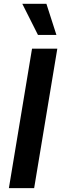

<svg xmlns="http://www.w3.org/2000/svg" viewBox="-20 -981 319 1001"><path d="M278.8 -727.3H147L26.3 0H158ZM96.2 -961.3 177.9 -799H274.1L221.9 -961.3Z"/></svg>

Font: Margiela Sans Semi Bold
Style: Italic
Weight: 600
Italic angle: -9.39999°
Designer: Stefan Endress, Andreas Faust
Version: Version 1.100;FEAKit 1.0